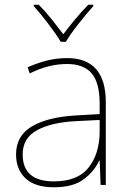

<svg xmlns="http://www.w3.org/2000/svg" viewBox="-20 -783 551 813"><path d="M402 -275V-220Q400 -129 354 -72Q308 -15 208 -15Q76 -15 76 -129Q76 -199 137.5 -232Q199 -265 301 -270ZM264 -537Q220 -537 178.5 -526.5Q137 -516 97 -498L106 -472Q185 -512 264 -512Q334 -512 368 -472.5Q402 -433 402 -343V-300L299 -294Q181 -287 114.5 -247.5Q48 -208 48 -129Q48 -66 88 -28Q128 10 208 10Q289 10 334 -23.5Q379 -57 400 -103H402L406 0H428V-350Q428 -537 264 -537ZM375 -763H354Q326 -735 297.5 -700.5Q269 -666 248 -638Q227 -666 199.5 -700.5Q172 -735 144 -763H123V-757Q151 -726 185 -681.5Q219 -637 237 -606H259Q277 -637 312 -681.5Q347 -726 375 -757Z"/></svg>

Font: Noto Sans UI Thin
Style: Regular
Weight: 250
Designer: Monotype Design Team
Foundry: Monotype Imaging Inc.
Version: Version 1.901